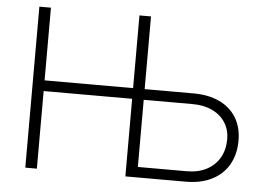

<svg xmlns="http://www.w3.org/2000/svg" viewBox="-50 -773 1158 840"><g transform="rotate(5 528.5 -353.5)"><path d="M89.8 -707H140.6V-387.7H529.3V-707H580.1V-387.7H794.9Q861.3 -387.7 909.4 -364.7Q957.5 -341.8 983.2 -299.3Q1008.8 -256.8 1008.8 -199.2Q1008.8 -139.2 983.4 -94.2Q958 -49.3 909.7 -24.7Q861.3 0 794.9 0H529.3V-340.8H140.6V0H89.8ZM794.9 -45.9Q845.7 -45.9 882.8 -65.7Q919.9 -85.4 939.5 -120.6Q959 -155.8 959 -201.2Q959 -241.7 939 -273.4Q918.9 -305.2 881.8 -323Q844.7 -340.8 794.9 -340.8H580.1V-45.9Z"/></g></svg>

Font: Pretendard Std ExtraLight
Style: Regular
Weight: 200
Designer: Base glyphs from Inter by Rasmus Andersson; Hangeul glyphs from Noto Sans CJK(Source Han Sans) by Jang Soo-young and Kan
Foundry: Kil Hyung-jin
Version: Version 1.309